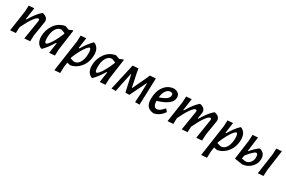

<svg xmlns="http://www.w3.org/2000/svg" viewBox="111 -1587 4313 2895"><g transform="rotate(30 2267.5 -139.0)"><path d="M36 4 89 -357 93 -458 186 -465 157 -259H167Q251 -403 328 -466H339Q378 -458 403 -434.5Q428 -411 427 -376L426 -363L386 -110L381 -3L283 4L336 -326L337 -337Q337 -363 319 -363Q291 -363 243.5 -297.5Q196 -232 136 -107L132 -3Z M724 -468H729L796 -444L855 -469L865 -463L816 -111L812 -3L716 4L742 -178H731Q666 -67 591 8H575Q488 -33 488 -153Q488 -261 550 -353.5Q612 -446 724 -468ZM575 -180Q575 -93 602 -93Q615 -93 639.5 -120Q664 -147 699.5 -209Q735 -271 767 -352L768 -356V-368L705 -392Q645 -392 610 -332Q575 -272 575 -180Z M1091 -465 1065 -282H1078Q1144 -394 1219 -468H1235Q1321 -426 1321 -307Q1321 -237 1296 -172.5Q1271 -108 1215.5 -57Q1160 -6 1085 8H1080L1027 -4L1016 75L1012 185L915 192L994 -357L998 -458ZM1207 -368Q1195 -368 1170 -340.5Q1145 -313 1109 -250Q1073 -187 1041 -107L1038 -85L1104 -67Q1165 -67 1200 -127.5Q1235 -188 1235 -279Q1235 -368 1207 -368Z M1604 -468H1609L1676 -444L1735 -469L1745 -463L1696 -111L1692 -3L1596 4L1622 -178H1611Q1546 -67 1471 8H1455Q1368 -33 1368 -153Q1368 -261 1430 -353.5Q1492 -446 1604 -468ZM1455 -180Q1455 -93 1482 -93Q1495 -93 1519.5 -120Q1544 -147 1579.5 -209Q1615 -271 1647 -352L1648 -356V-368L1585 -392Q1525 -392 1490 -332Q1455 -272 1455 -180Z M1799 0 1902 -458 2000 -465 2012 -392 2060 -161H2065L2174 -392L2203 -458L2303 -465L2287 0H2210L2219 -144L2224 -333H2217L2080 -51H2012L1949 -333H1942L1904 -157L1873 0Z M2700 -108Q2636 -14 2539 7H2526Q2456 -1 2423.5 -41.5Q2391 -82 2391 -162Q2391 -295 2454.5 -380Q2518 -465 2620 -470L2630 -469Q2724 -455 2724 -372Q2724 -250 2479 -177Q2482 -71 2544 -71Q2595 -71 2657 -148L2670 -147ZM2598 -403Q2553 -403 2521.5 -359.5Q2490 -316 2482 -241Q2639 -289 2639 -365Q2639 -403 2598 -403Z M2927 -465 2898 -259H2908Q2995 -405 3069 -466H3081Q3120 -458 3144.5 -434.5Q3169 -411 3168 -376L3167 -363L3151 -259H3161Q3245 -403 3322 -466H3333Q3373 -458 3397.5 -434.5Q3422 -411 3421 -376L3420 -363L3379 -110L3374 -3L3277 4L3329 -326L3330 -337Q3330 -363 3313 -363Q3284 -363 3235 -295.5Q3186 -228 3126 -100L3122 -3L3024 4L3077 -326L3078 -337Q3078 -363 3060 -363Q3032 -363 2984.5 -297.5Q2937 -232 2877 -107L2873 -3L2777 4L2830 -357L2834 -458Z M3647 -465 3621 -282H3634Q3700 -394 3775 -468H3791Q3877 -426 3877 -307Q3877 -237 3852 -172.5Q3827 -108 3771.5 -57Q3716 -6 3641 8H3636L3583 -4L3572 75L3568 185L3471 192L3550 -357L3554 -458ZM3763 -368Q3751 -368 3726 -340.5Q3701 -313 3665 -250Q3629 -187 3597 -107L3594 -85L3660 -67Q3721 -67 3756 -127.5Q3791 -188 3791 -279Q3791 -368 3763 -368Z M4497 -465 4448 -111 4443 -3 4348 4 4400 -357 4404 -458ZM3940 -15 3986 -357 3991 -458 4082 -464 4049 -211H4056Q4125 -292 4184 -333H4200Q4287 -304 4287 -209Q4287 -127 4227.5 -65Q4168 -3 4079 6H4074ZM4174 -253Q4159 -253 4121.5 -218Q4084 -183 4038 -124L4030 -68L4092 -58Q4141 -58 4173.5 -96Q4206 -134 4206 -191Q4206 -253 4174 -253Z"/></g></svg>

Font: Alegreya Sans Medium
Style: Italic
Weight: 500
Italic angle: -7°
Designer: Juan Pablo del Peral
Foundry: Huerta Tipografica
Version: Version 2.007